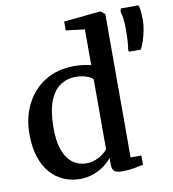

<svg xmlns="http://www.w3.org/2000/svg" viewBox="-90 -897 888 987"><g transform="rotate(-10 354.0 -404.0)"><path d="M248 11Q204.5 11 165.5 -5.2Q126.5 -21.5 96.2 -55Q66 -88.5 48.8 -139.8Q31.5 -191 31.5 -261.5Q31.5 -346 65.8 -415Q100 -484 164.5 -525Q229 -566 320 -566Q344 -566 366 -563Q388 -560 406 -555V-742L308 -754V-800L495.5 -819H500L523 -801.5V-53H579V-5Q558.5 -0.5 529 4.8Q499.5 10 469.5 10Q443.5 10 429.8 1.8Q416 -6.5 416 -38V-69.5Q400 -48.5 374.8 -30Q349.5 -11.5 317.2 -0.2Q285 11 248 11ZM293 -62.5Q319.5 -62.5 341.8 -71Q364 -79.5 380.5 -91.8Q397 -104 406 -116V-480.5Q398.5 -492.5 372.5 -501.2Q346.5 -510 316 -510Q271.5 -510 236.2 -486.5Q201 -463 180.5 -411.8Q160 -360.5 159 -277Q158 -200.5 176.2 -153.2Q194.5 -106 225.2 -84.2Q256 -62.5 293 -62.5ZM670.5 -589.5H610L606.5 -597.5Q610 -617.5 611.8 -644.8Q613.5 -672 613.5 -704Q613.5 -738 610.5 -761.5Q607.5 -785 602 -798.5L606.5 -816H698.5Q703.5 -802.5 705.5 -784.5Q707.5 -766.5 707.5 -734.5Q707.5 -712.5 702 -684.2Q696.5 -656 688 -630.2Q679.5 -604.5 670.5 -589.5Z"/></g></svg>

Font: Merriweather 28pt SemiBold
Style: Regular
Weight: 600
Version: Version 2.100